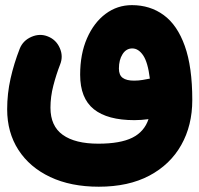

<svg xmlns="http://www.w3.org/2000/svg" viewBox="-20 -432 772 745"><path d="M7.8 -7.8Q7.8 -68.8 21 -127.4Q34.2 -186 56.6 -243.2Q69.3 -274.9 102.1 -289.1Q134.8 -303.2 166 -290.5Q197.8 -277.8 211.9 -245.8Q226.1 -213.9 213.4 -182.1Q198.2 -143.1 187 -99.9Q175.8 -56.6 175.8 -14.2Q175.8 57.1 223.6 91.3Q271.5 125.5 361.3 125.5Q446.8 125.5 493.4 102.3Q540 79.1 556.2 30.3Q527.8 34.2 501.5 34.2Q397 34.2 344 -8.3Q291 -50.8 291 -142.1Q291 -222.7 317.6 -283.4Q344.2 -344.2 389.6 -378.2Q435.1 -412.1 491.7 -412.1Q562.5 -412.1 615.2 -373.5Q668 -335 697 -253.7Q726.1 -172.4 726.1 -43.9Q726.1 54.7 683.3 130.6Q640.6 206.5 559.6 249.5Q478.5 292.5 363.3 292.5Q254.9 292.5 175 254.9Q95.2 217.3 51.5 149.7Q7.8 82 7.8 -7.8ZM441.4 -166Q441.4 -140.6 456.1 -129.9Q470.7 -119.1 500 -119.1Q517.6 -119.1 533.2 -121.8Q548.8 -124.5 561.5 -127Q553.7 -190.4 535.4 -217.3Q517.1 -244.1 493.2 -244.1Q469.7 -244.1 455.6 -221.9Q441.4 -199.7 441.4 -166Z"/></svg>

Font: Mikhak-DS1-FD Black
Style: Regular
Weight: 900
Designer: Amin Abedi
Version: Version 3.2